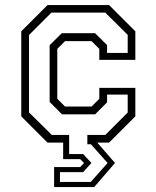

<svg xmlns="http://www.w3.org/2000/svg" viewBox="-20 -560 614 754"><path d="M192.5 174.5V96H295L310 80L295 65H228V0H166.5L63.5 -103V-437L166.5 -540H408.5L511.5 -437V-325H370V-368L339.5 -398.5H235.5L205 -368V-172L235.5 -141.5H339.5L370 -172V-215H511.5V-103L408.5 0H362L431.5 80L350 174.5ZM215.5 154.5H336.5L402.5 80L337 6.5H323V-30H393.5L481.5 -118V-188.5H400.5V-158L353.5 -111H223.5L175 -159.5V-382.5L222.5 -429.5H353.5L400.5 -383V-352H481.5V-423L393.5 -510.5H182L94 -422.5V-118.5L183.5 -30H251.5V45H306.5L339 80L306.5 116H215.5Z"/></svg>

Font: Tourney Thin Light
Style: Regular
Weight: 300
Version: Version 1.015